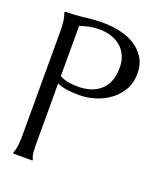

<svg xmlns="http://www.w3.org/2000/svg" viewBox="-116 -673 624 747"><g transform="rotate(20 196.0 -299.0)"><path d="M98.6 -64.5Q98.6 -49.3 99.6 -33.4Q100.6 -17.6 107.4 -3.9V-1Q106.9 -1 106 -0.5Q105 0 104.5 0H29.8Q29.3 0 28.3 -0.5Q27.3 -1 26.9 -1V-3.9Q33.2 -20.5 35.2 -41Q37.1 -61.5 37.1 -78.6V-509.3Q37.1 -526.4 35.2 -546.6Q33.2 -566.9 26.9 -583V-586.4L29.8 -587.9Q69.3 -587.9 107.7 -592.8Q146 -597.7 185.5 -597.7Q218.8 -597.7 252.7 -590.3Q286.6 -583 314 -566.2Q341.3 -549.3 358.4 -522.2Q375.5 -495.1 375.5 -456.1Q375.5 -418.9 358.9 -390.1Q342.3 -361.3 315.9 -341.6Q289.6 -321.8 256.3 -311.5Q223.1 -301.3 189.5 -301.3Q166 -301.3 143.3 -304Q120.6 -306.6 98.6 -315.9ZM98.6 -346.7Q116.2 -336.9 135.5 -333.7Q154.8 -330.6 174.8 -330.6Q234.4 -330.6 268.6 -362.5Q302.7 -394.5 302.7 -455.1Q302.7 -482.9 293.2 -504.2Q283.7 -525.4 266.8 -539.8Q250 -554.2 227.3 -561.5Q204.6 -568.8 178.2 -568.8Q157.7 -568.8 137.7 -564.9Q117.7 -561 98.6 -554.2Z"/></g></svg>

Font: CAT Linz
Style: Regular
Weight: 400
Designer: Peter Wiegel
Foundry: Peter Wiegel
Version: Version 1.08